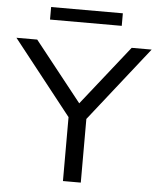

<svg xmlns="http://www.w3.org/2000/svg" viewBox="-67 -926 807 976"><g transform="rotate(5 337.0 -438.0)"><path d="M291 0V-362L310 -302L-8 -705H98L346 -392H332L580 -705H682L364 -302L382 -362V0ZM154 -812V-876H520V-812Z"/></g></svg>

Font: Nunito Sans 10pt SemiExpanded
Style: Regular
Weight: 400
Width: 6
Designer: Vernon Adams
Foundry: Vernon Adams
Version: Version 3.101;gftools[0.9.27]